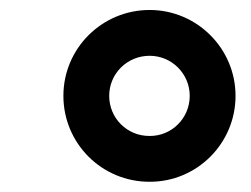

<svg xmlns="http://www.w3.org/2000/svg" viewBox="-20 -752 498 381"><path d="M277 -391.3C370.7 -391 447.4 -467.3 447.4 -561.8C447.4 -655.9 370.7 -732.2 277 -732.2C182.2 -732.2 105.8 -655.9 105.8 -561.8C105.8 -467.3 182.2 -391 277 -391.3ZM277 -482.2C232.2 -481.9 196.7 -517.4 196.7 -561.8C196.7 -605.8 232.2 -641.3 277 -641.3C320.7 -641.3 356.5 -605.8 356.5 -561.8C356.5 -517.4 320.7 -481.9 277 -482.2Z"/></svg>

Font: Riot Sans 2.0
Style: Bold Italic
Weight: 600
Italic angle: -9.39999°
Designer: Rasmus Andersson
Foundry: rsms
Version: Version 3.006;hotconv 1.0.109;makeotfexe 2.5.65596